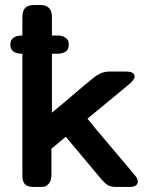

<svg xmlns="http://www.w3.org/2000/svg" viewBox="-20 -742 601 762"><path d="M68.8 -601.1V-674.8Q68.8 -697.8 79.3 -710Q89.8 -722.2 118.2 -722.2H140.1Q186 -722.2 186 -674.8V-601.1H208Q227.1 -601.1 238 -593.5Q249 -585.9 251 -578.9Q252.9 -571.8 252.9 -564.9Q252.9 -528.8 207 -528.8H186V-294.9Q213.9 -317.9 244.4 -343.5Q274.9 -369.1 290 -382.6Q305.2 -396 323.5 -410.4Q341.8 -424.8 348.4 -430.9Q355 -437 366.9 -444.1Q378.9 -451.2 382.6 -452.6Q386.2 -454.1 396 -456.1Q405.8 -458 409.9 -458Q414.1 -458 426.8 -458H480Q514.2 -458 514.2 -438Q514.2 -435.1 513.2 -432.1Q512.2 -429.2 509.5 -426Q506.8 -422.9 505.4 -420.4Q503.9 -418 499.5 -414.1Q495.1 -410.2 492.7 -408Q490.2 -405.8 484.1 -400.9Q478 -396 476.1 -394L327.1 -271Q347.2 -245.1 425 -153.6Q502.9 -62 517.1 -43.9Q526.9 -31.7 526.9 -22Q526.9 0 494.1 0H441.9Q421.9 0 410.9 -5.6Q399.9 -11.2 383.8 -28.8L241.2 -199.2L184.1 -151.9V-46.9Q184.1 -25.9 174.6 -14.4Q165 -2.9 156.5 -1.5Q147.9 0 132.8 0H117.2Q99.1 0 88.6 -4.4Q78.1 -8.8 74 -18.3Q69.8 -27.8 69.3 -33.4Q68.8 -39.1 68.8 -50.8V-528.8Q21 -528.8 21 -564.9Q21 -601.1 68.8 -601.1Z"/></svg>

Font: CMU Sans Serif
Style: Bold
Weight: 700
Version: Version 0.7.0